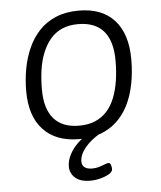

<svg xmlns="http://www.w3.org/2000/svg" viewBox="-52 -574 672 802"><g transform="rotate(-5 284.5 -173.0)"><path d="M265 6Q166 6 113 -51Q60 -108 60 -213Q60 -261 68.5 -307Q77 -353 95 -393Q113 -433 141.5 -463.5Q170 -494 211.5 -511.5Q253 -529 308 -529Q405 -529 457 -471.5Q509 -414 509 -307Q509 -253 499.5 -204.5Q490 -156 471 -117.5Q452 -79 423 -51.5Q394 -24 354.5 -9Q315 6 265 6ZM268 -50Q307 -50 336 -62.5Q365 -75 385.5 -98Q406 -121 418.5 -153Q431 -185 437 -224Q443 -263 443 -308Q443 -390 407 -431.5Q371 -473 300 -473Q261 -473 232 -460Q203 -447 183 -423Q163 -399 150 -366.5Q137 -334 131.5 -295.5Q126 -257 126 -214Q126 -133 162 -91.5Q198 -50 268 -50ZM295 183Q253 183 231.5 164Q210 145 210 116Q210 92 223 66.5Q236 41 260.5 18Q285 -5 319 -21L351 -9Q312 13 288 42.5Q264 72 264 100Q264 116 275 124.5Q286 133 307 133Q323 133 337 128.5Q351 124 361 120Q371 116 376 116Q383 116 386 125Q389 134 389 142Q389 154 373.5 163Q358 172 336.5 177.5Q315 183 295 183Z"/></g></svg>

Font: Asap Light
Style: Italic
Weight: 300
Italic angle: -6°
Designer: Pablo Cosgaya
Foundry: Omnibus-Type
Version: Version 3.001